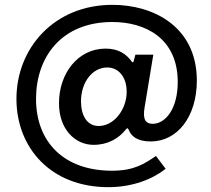

<svg xmlns="http://www.w3.org/2000/svg" viewBox="-20 -664 872 794"><path d="M665 34 625 -19C575 15 533 42 443 42C243 42 129 -78 129 -255C129 -427 233 -573 445 -573C578 -573 715 -508 715 -325C715 -213 664 -152 611 -152C583 -152 569 -169 578 -220L614 -438H540L533 -412C532 -406 528 -405 526 -408C503 -440 471 -463 417 -463C301 -463 224 -359 224 -238C223 -133 288 -65 367 -65C427 -65 471 -92 500 -128C506 -135 507 -136 512 -128C522 -100 549 -79 603 -79C714 -79 794 -182 794 -331C794 -551 618 -644 445 -644C204 -644 48 -465 48 -255C48 -54 189 110 428 110C528 110 611 77 665 34ZM315 -245C315 -323 361 -385 424 -385C472 -385 510 -341 503 -268C496 -203 448 -143 388 -143C340 -143 315 -186 315 -245Z"/></svg>

Font: United Sans SemiBold
Style: Regular
Weight: 600
Designer: Pablo Impallari, Rodrigo Fuenzalida (Modified by Dan O. Williams)
Version: Version 1.000;PS 001.000;hotconv 1.0.88;makeotf.lib2.5.64775